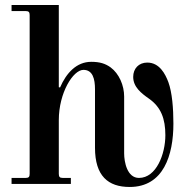

<svg xmlns="http://www.w3.org/2000/svg" viewBox="-20 -732 758 764"><path d="M26 0H262V-24H230C218 -24 214 -28 214 -40V-254C214 -363 271 -454 312 -454C349 -454 358 -418 358 -377V-144C358 -32 410 12 496 12C631 12 670 -115 670 -240C670 -301 665 -364 650 -405C638 -437 615 -483 566 -483C532 -483 510 -459 510 -426C510 -386 542 -361 572 -340C621 -306 638 -259 638 -194C638 -119 602 -24 533 -24C486 -24 474 -87 474 -122V-348C474 -392 454 -439 420 -464C399 -479 377 -486 343 -486C285 -486 244 -442 219 -384L214 -385V-712H26V-688H82C94 -688 98 -684 98 -672V-40C98 -28 94 -24 82 -24H26Z"/></svg>

Font: Old Standard
Style: Bold
Weight: 700
Designer: Alexey Kryukov <alexios@thessalonica.org.ru>
Version: Version 2.0.2